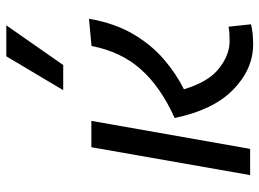

<svg xmlns="http://www.w3.org/2000/svg" viewBox="-130 -706 845 626"><g transform="rotate(-90 293.0 -392.5)"><path d="M461.9 9.8Q380.9 9.8 314.5 -54.9Q248 -119.6 221.7 -246.1Q322.3 -291 380.4 -356.2Q438.5 -421.4 456.5 -517.1L545.4 -525.4Q530.8 -441.4 495.4 -381.3Q460 -321.3 412.8 -281Q365.7 -240.7 315.4 -215.8Q339.4 -135.7 383.5 -101.3Q427.7 -66.9 471.2 -66.9Q487.8 -66.9 498.3 -67.6Q508.8 -68.4 519.5 -70.3L527.3 2.9Q513.2 6.3 497.3 8.1Q481.4 9.8 461.9 9.8ZM35.6 0 126.5 -517.6H212.4L121.1 0ZM312.5 -609.4 422.9 -794.9H523.9L394.5 -609.4Z"/></g></svg>

Font: Cascadia Code NF SemiLight
Style: Italic
Weight: 350
Italic angle: -10°
Monospace: yes
Designer: Aaron Bell
Foundry: Saja Typeworks
Version: Version 2404.023; ttfautohint (v1.8.4)